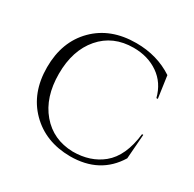

<svg xmlns="http://www.w3.org/2000/svg" viewBox="-158 -883 1077 1065"><g transform="rotate(30 380.0 -350.0)"><path d="M423 -714Q557 -714 660 -646L680 -505H671Q649 -591 582 -637.5Q515 -684 423 -684Q292 -684 213.5 -593Q135 -502 135 -352Q135 -202 212.5 -110.5Q290 -19 417 -16Q529 -16 604 -77Q685 -143 702 -292H710L698 -135Q607 14 417 14Q259 13 159.5 -87Q60 -187 60 -350.5Q60 -514 159.5 -614Q259 -714 423 -714Z"/></g></svg>

Font: Cinzel
Style: Regular
Weight: 400
Designer: Natanael Gama
Version: Version 1.001;PS 001.001;hotconv 1.0.56;makeotf.lib2.0.21325